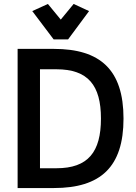

<svg xmlns="http://www.w3.org/2000/svg" viewBox="-20 -950 687 970"><path d="M251 -751H324L430 -894L352 -930L287 -851L222 -930L143 -894ZM252 -703H69V0H252C489 0 604 -107 604 -351C604 -598 486 -703 252 -703ZM182 -600H265C425 -600 490 -519 490 -351C490 -182 425 -100 265 -100H182Z"/></svg>

Font: Mint Spirit No2
Style: Bold
Weight: 700
Designer: HARENDAL Hirwen
Foundry: Arkandis Digital Foundry.
Version: Version 1.004;FFEdit